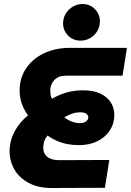

<svg xmlns="http://www.w3.org/2000/svg" viewBox="-20 -939 654 959"><path d="M237 0Q171 0 124 -25Q77 -50 52.5 -91.5Q28 -133 28 -183Q28 -236 53 -282.5Q78 -329 120 -363Q101 -389 89.5 -419.5Q78 -450 78 -487Q78 -549 110 -597Q142 -645 199 -672.5Q256 -700 329 -700H614L592 -561H310Q272 -561 251.5 -539.5Q231 -518 231 -486Q231 -477 232.5 -466Q234 -455 240 -446Q279 -468 316 -478Q353 -488 396 -488Q445 -488 480 -472Q515 -456 533 -428Q551 -400 551 -365Q551 -322 528.5 -287.5Q506 -253 466 -233.5Q426 -214 374 -214Q344 -214 316 -219.5Q288 -225 263 -236Q238 -247 217 -262Q206 -248 201 -233.5Q196 -219 196 -201Q196 -182 205 -168Q214 -154 232 -146.5Q250 -139 277 -139L526 -140L504 -1ZM379 -324Q400 -324 410.5 -333Q421 -342 421 -353Q421 -364 411 -371Q401 -378 382 -378Q361 -378 342 -372Q323 -366 301 -353Q320 -338 340.5 -331Q361 -324 379 -324ZM382 -736Q345 -736 320 -761.5Q295 -787 295 -822Q295 -849 308.5 -871Q322 -893 344 -906Q366 -919 392 -919Q429 -919 454 -893.5Q479 -868 479 -832Q479 -806 466 -784Q453 -762 431 -749Q409 -736 382 -736Z"/></svg>

Font: MuseoModerno
Style: Bold Italic
Weight: 700
Italic angle: -9°
Designer: Pablo Cosgaya, Héctor Gatti, Marcela Romero, and the Authors of The MuseoModerno Project.
Foundry: Omnibus-Type Team
Version: Version 1.003